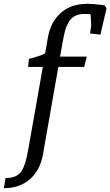

<svg xmlns="http://www.w3.org/2000/svg" viewBox="-80 -790 577 1004"><path d="M394 -715Q380 -717 357.5 -717Q335 -717 313.5 -707Q292 -697 279 -674Q266 -651 260 -628.5Q254 -606 247 -566L234 -494H374L360 -440H225L144 21Q129 101 76 147.5Q23 194 -60 194L-51 141Q9 141 32 105.5Q55 70 68 -10L144 -440H67L71 -482Q81 -485 101 -490Q136 -500 156 -511L171 -597Q186 -677 239 -723.5Q292 -770 377 -770Q411 -770 453 -764L467 -762L477 -746L445 -609L391 -615Q397 -654 397 -659Z"/></svg>

Font: Andada
Style: Italic
Weight: 400
Italic angle: -8.29999°
Designer: Carolina Giovagnoli
Foundry: Carolina Giovagnoli
Version: Version 1.003